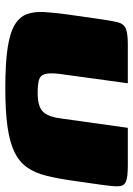

<svg xmlns="http://www.w3.org/2000/svg" viewBox="91 -591 502 724"><g transform="rotate(90 342.0 -229.0)"><path d="M661 -250Q653 -194 642.5 -152Q632 -110 611.5 -80.5Q591 -51 554.5 -33Q518 -15 459.5 -6.5Q401 2 312 2Q220 2 162.5 -6.5Q105 -15 74.5 -33Q44 -51 33.5 -79Q23 -107 25.5 -146Q28 -185 35 -236L53 -362Q59 -403 64.5 -424Q70 -445 88 -452.5Q106 -460 149 -460H294L259 -205Q254 -165 259.5 -147Q265 -129 283 -124.5Q301 -120 330 -120Q378 -120 398.5 -137.5Q419 -155 426 -203L462 -460H605Q649 -460 665.5 -452.5Q682 -445 682.5 -424Q683 -403 677 -362Z"/></g></svg>

Font: Genos Thin Black
Style: Italic
Weight: 900
Italic angle: -8°
Version: Version 1.010